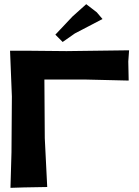

<svg xmlns="http://www.w3.org/2000/svg" viewBox="-20 -901 669 923"><path d="M394.5 -880.9 328.1 -821.3 246.1 -734.4 281.2 -699.2 339.8 -740.2 472.7 -809.6 445.3 -841.8ZM28.3 -657.2 37.1 -437.5 35.2 -168.9 30.3 2 94.7 0 207 -2 195.3 -236.3 193.4 -518.6H392.6L598.6 -513.7L596.7 -605.5L600.6 -659.2L299.8 -655.3L106.4 -657.2Z"/></svg>

Font: MaokenAssortedSans-TC
Style: Regular
Weight: 500
Version: Version 0.83